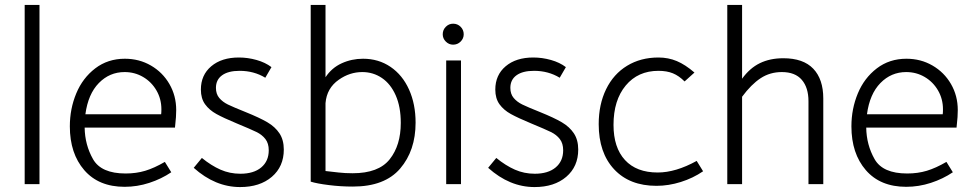

<svg xmlns="http://www.w3.org/2000/svg" viewBox="-20 -746 3942 778"><path d="M80 -726H140V0H80Z M489 -43Q532 -43 568.5 -54Q605 -65 648 -90L674 -48Q634 -21 585 -5Q536 11 485 11Q380 11 321.5 -56.5Q263 -124 263 -234Q263 -305 289 -367.5Q315 -430 366 -469Q417 -508 486 -508Q544 -508 591.5 -480.5Q639 -453 666.5 -405.5Q694 -358 694 -300Q694 -284 693 -271.5Q692 -259 691 -250L689 -229H323Q324 -159 357 -101Q390 -43 489 -43ZM633 -283Q634 -290 634 -303Q634 -345 614 -379.5Q594 -414 560 -434Q526 -454 485 -454Q424 -454 380.5 -409.5Q337 -365 326 -283Z M765 -66 798 -106Q836 -75 873.5 -58.5Q911 -42 954 -42Q1008 -42 1038.5 -67.5Q1069 -93 1069 -137Q1069 -165 1055.5 -182.5Q1042 -200 1019.5 -211Q997 -222 939 -246Q886 -268 857 -284Q828 -300 811 -323.5Q794 -347 794 -383Q794 -442 836 -477.5Q878 -513 948 -513Q984 -513 1019.5 -503Q1055 -493 1080 -474L1055 -431Q1009 -459 951 -459Q905 -459 880 -441Q855 -423 855 -390Q855 -365 868.5 -349Q882 -333 903.5 -322.5Q925 -312 975 -292Q1032 -269 1063.5 -250.5Q1095 -232 1112.5 -205.5Q1130 -179 1130 -140Q1130 -71 1081.5 -29.5Q1033 12 953 12Q852 12 765 -66Z M1313 4Q1264 -2 1239 -10V-726H1299V-433Q1324 -471 1364.5 -489.5Q1405 -508 1451 -508Q1514 -508 1562.5 -475Q1611 -442 1637.5 -383Q1664 -324 1664 -249Q1664 -136 1601.5 -63Q1539 10 1410 10Q1360 10 1313 4ZM1604 -248Q1604 -313 1583.5 -359.5Q1563 -406 1527.5 -430Q1492 -454 1448 -454Q1397 -454 1353 -423Q1304 -389 1299 -328V-53L1352 -47Q1378 -44 1409 -44Q1514 -44 1559 -100.5Q1604 -157 1604 -248Z M1788 -501H1848V0H1788ZM1774 -607Q1774 -625 1786.5 -637.5Q1799 -650 1816 -650Q1834 -650 1846.5 -637.5Q1859 -625 1859 -607Q1859 -590 1846.5 -577.5Q1834 -565 1816 -565Q1799 -565 1786.5 -577.5Q1774 -590 1774 -607Z M1958 -66 1991 -106Q2029 -75 2066.5 -58.5Q2104 -42 2147 -42Q2201 -42 2231.5 -67.5Q2262 -93 2262 -137Q2262 -165 2248.5 -182.5Q2235 -200 2212.5 -211Q2190 -222 2132 -246Q2079 -268 2050 -284Q2021 -300 2004 -323.5Q1987 -347 1987 -383Q1987 -442 2029 -477.5Q2071 -513 2141 -513Q2177 -513 2212.5 -503Q2248 -493 2273 -474L2248 -431Q2202 -459 2144 -459Q2098 -459 2073 -441Q2048 -423 2048 -390Q2048 -365 2061.5 -349Q2075 -333 2096.5 -322.5Q2118 -312 2168 -292Q2225 -269 2256.5 -250.5Q2288 -232 2305.5 -205.5Q2323 -179 2323 -140Q2323 -71 2274.5 -29.5Q2226 12 2146 12Q2045 12 1958 -66Z M2406 -243Q2406 -323 2436 -384.5Q2466 -446 2521 -479.5Q2576 -513 2648 -513Q2688 -513 2722.5 -498.5Q2757 -484 2794 -452L2754 -416Q2731 -439 2706.5 -449Q2682 -459 2648 -459Q2565 -459 2515.5 -399.5Q2466 -340 2466 -240Q2466 -148 2512.5 -97.5Q2559 -47 2645 -47Q2718 -47 2803 -94L2829 -52Q2788 -24 2738.5 -8.5Q2689 7 2640 7Q2531 7 2468.5 -60Q2406 -127 2406 -243Z M2987 -726V-427Q3018 -470 3059 -490Q3100 -510 3154 -510Q3235 -510 3275.5 -467.5Q3316 -425 3316 -347V0H3256V-336Q3256 -391 3229 -422.5Q3202 -454 3148 -454Q3100 -454 3062 -429Q3024 -404 2987 -354V0H2927V-726Z M3656 -43Q3699 -43 3735.5 -54Q3772 -65 3815 -90L3841 -48Q3801 -21 3752 -5Q3703 11 3652 11Q3547 11 3488.5 -56.5Q3430 -124 3430 -234Q3430 -305 3456 -367.5Q3482 -430 3533 -469Q3584 -508 3653 -508Q3711 -508 3758.5 -480.5Q3806 -453 3833.5 -405.5Q3861 -358 3861 -300Q3861 -284 3860 -271.5Q3859 -259 3858 -250L3856 -229H3490Q3491 -159 3524 -101Q3557 -43 3656 -43ZM3800 -283Q3801 -290 3801 -303Q3801 -345 3781 -379.5Q3761 -414 3727 -434Q3693 -454 3652 -454Q3591 -454 3547.5 -409.5Q3504 -365 3493 -283Z"/></svg>

Font: Bellota Text
Style: Regular
Weight: 400
Designer: Kemie Guaida
Foundry: Kemie Guaida
Version: Version 4.001